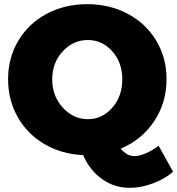

<svg xmlns="http://www.w3.org/2000/svg" viewBox="-20 -734 855 926"><path d="M745.1 -30.8 814.9 94.2Q774.4 129.4 717 150.6Q659.7 171.9 606 171.9Q531.7 171.9 472.2 129.6Q412.6 87.4 380.9 14.2Q276.9 9.3 194.3 -39.1Q111.8 -87.4 65.4 -169.4Q19 -251.5 19 -352.1Q19 -455.1 68.4 -537.8Q117.7 -620.6 204.8 -667.2Q292 -713.9 400.9 -713.9Q509.3 -713.9 596.9 -667Q684.6 -620.1 733.9 -537.4Q783.2 -454.6 783.2 -352.1Q783.2 -238.3 723.1 -148.7Q663.1 -59.1 562 -17.1Q591.8 19 628.9 19Q651.4 19 682.6 5.6Q713.9 -7.8 745.1 -30.8ZM403.8 -159.2Q473.1 -159.2 521.5 -214.6Q569.8 -270 569.8 -351.1Q569.8 -432.1 521.5 -486.6Q473.1 -541 403.8 -541Q333 -541 282.5 -486.3Q231.9 -431.6 231.9 -351.1Q231.9 -270.5 283 -214.8Q334 -159.2 403.8 -159.2Z"/></svg>

Font: Montserrat-Arabic ExtraBold
Style: Regular
Weight: 800
Designer: Mohamed Gaber
Foundry: Kief Type Foundry
Version: Version 5.008;PS 005.008;hotconv 1.0.88;makeotf.lib2.5.64775